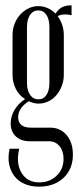

<svg xmlns="http://www.w3.org/2000/svg" viewBox="-20 -525 293 719"><path d="M126 174Q95 174 71.5 163.5Q48 153 33.5 134Q19 115 14 89Q9 63 16 32H52Q39 86 60.5 122Q82 158 127 158Q166 158 192 133Q218 108 218 70Q218 41 203 22.5Q188 4 164 4H92Q59 4 39.5 -14Q20 -32 20 -63Q20 -89 34 -113Q48 -137 74 -154Q51 -168 39 -192.5Q27 -217 27 -245V-394Q27 -416 34.5 -435.5Q42 -455 55.5 -470Q69 -485 86.5 -493.5Q104 -502 123 -502Q160 -502 188 -474Q199 -491 212.5 -498Q226 -505 248 -505V-468Q235 -471 224 -471Q206 -471 196 -464Q207 -450 213 -431.5Q219 -413 219 -394V-245Q219 -223 211.5 -203.5Q204 -184 191.5 -169Q179 -154 161.5 -145.5Q144 -137 124 -137Q106 -137 88 -146Q48 -121 48 -86Q48 -47 96 -47H168Q206 -47 229.5 -19Q253 9 253 54Q253 108 218 141Q183 174 126 174ZM81 -214Q81 -187 92.5 -170Q104 -153 124 -153Q143 -153 154 -169.5Q165 -186 165 -214V-424Q165 -452 154 -469Q143 -486 123 -486Q104 -486 92.5 -469Q81 -452 81 -424Z"/></svg>

Font: Moniqa Cond Heading
Style: Regular
Weight: 400
Width: 3
Designer: Rajesh Rajput
Foundry: Rajesh Rajput
Version: Version 1.000